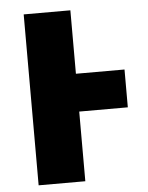

<svg xmlns="http://www.w3.org/2000/svg" viewBox="-52 -757 615 799"><g transform="rotate(-5 255.5 -357.0)"><path d="M475 -291V-449H272V-714H77V0H272V-291Z"/></g></svg>

Font: Noto Sans UI Black
Style: Regular
Weight: 900
Designer: Monotype Design Team
Foundry: Monotype Imaging Inc.
Version: Version 1.901